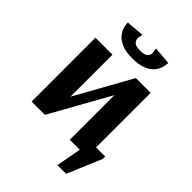

<svg xmlns="http://www.w3.org/2000/svg" viewBox="-241 -805 1063 1063"><g transform="rotate(45 290.0 -273.5)"><path d="M285 -563Q235 -563 204.5 -575.5Q174 -588 157.5 -606.5Q141 -625 135 -643Q129 -661 128 -673.5Q127 -686 127 -686L231 -695V-683Q231 -683 229 -677Q227 -671 227 -663Q227 -650 238 -637Q249 -624 285 -624Q322 -624 333 -637Q344 -650 344 -663Q344 -671 342 -677Q340 -683 340 -683V-695L444 -686Q444 -686 443 -673.5Q442 -661 436 -643Q430 -625 413.5 -606.5Q397 -588 366 -575.5Q335 -563 285 -563ZM410 148 437 0H359V-349L164 0H60V-500H193V-171L376 -500H492V-73H563V-54L478 148Z"/></g></svg>

Font: Arsenal SC
Style: Bold
Weight: 700
Designer: Andrij Shevchenko
Foundry: Stairsfor
Version: Version 2.001; ttfautohint (v1.8.4.7-5d5b)